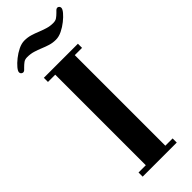

<svg xmlns="http://www.w3.org/2000/svg" viewBox="-310 -922 952 952"><g transform="rotate(-45 166.5 -446.0)"><path d="M-21 -799Q-21 -808 -8.5 -823Q4 -838 24 -854Q44 -870 66.5 -881Q89 -892 110 -892Q132 -892 152 -886Q172 -880 191 -872Q211 -864 230.5 -858Q250 -852 272 -852Q288 -852 298 -859Q308 -866 318 -876Q324 -883 329.5 -887.5Q335 -892 340 -892Q345 -892 349.5 -888Q354 -884 354 -877Q354 -868 341.5 -853Q329 -838 309 -822Q289 -806 266.5 -795Q244 -784 223 -784Q201 -784 181.5 -790Q162 -796 143 -804Q124 -812 104 -818Q84 -824 61 -824Q45 -824 35 -816.5Q25 -809 15 -799Q9 -792 4 -788Q-1 -784 -6 -784Q-11 -784 -16 -788Q-21 -792 -21 -799ZM47 0V-29H98V-664H47V-693H286V-664H235V-29H286V0Z"/></g></svg>

Font: Monomakh
Style: Regular
Weight: 400
Version: Version 1.200; ttfautohint (v1.8.4.7-5d5b)